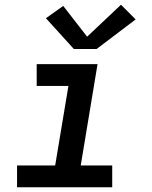

<svg xmlns="http://www.w3.org/2000/svg" viewBox="-20 -791 640 811"><path d="M52 0V-92H213L269 -428H135V-520H392L321 -92H454V0ZM388 -584H292L174 -714L247 -766L348 -636L491 -771L553 -709Z"/></svg>

Font: Iosevka SS04 SmBd Ex Obl
Style: Regular
Weight: 600
Width: 7
Italic angle: -9°
Monospace: yes
Designer: Belleve Invis
Foundry: Belleve Invis
Version: Version 19.0.0; ttfautohint (v1.8.4)